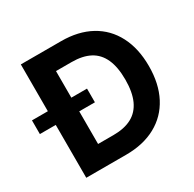

<svg xmlns="http://www.w3.org/2000/svg" viewBox="-193 -872 1049 1037"><g transform="rotate(-30 331.0 -353.5)"><path d="M125.3 0V-126.2H302.5Q371.3 -126.2 416.5 -150.6Q461.8 -174.9 484.9 -225.4Q507.9 -275.9 507.9 -353.9Q507.9 -432.1 485.1 -482.6Q462.2 -533.1 417 -556.9Q371.8 -580.8 303.5 -580.8H121.9V-707H311.1Q417.5 -707 494.8 -664.8Q572.1 -622.5 613.4 -542.9Q654.7 -463.3 654.7 -353.9Q654.7 -244.1 613.2 -164.6Q571.7 -85 493.8 -42.5Q415.9 0 308.9 0ZM206.4 0H59.9V-707H206.4ZM-39.1 -415.1H304.1V-329.7H-39.1Z"/></g></svg>

Font: WEMIX Pretendard Variable
Style: Regular
Weight: 400
Designer: Base glyphs from Inter by Rasmus Andersson; Hangeul glyphs from Noto Sans CJK(Source Han Sans) by Jang Soo-young and Kan
Foundry: Kil Hyung-jin
Version: Version 1.000;Glyphs 3.2 (3208)